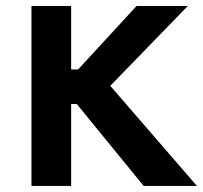

<svg xmlns="http://www.w3.org/2000/svg" viewBox="-20 -615 671 635"><path d="M455.1 0H631.3L344.7 -331.1L601.1 -595.2H431.6L238.3 -385.3H215.3V-595.2H84V0H215.3V-271H233.9Z"/></svg>

Font: Now ExtraBold
Style: Regular
Weight: 800
Designer: Alfredo Marco Pradil
Foundry: Alfredo Marco Pradil
Version: Version 1.200;hotconv 1.0.109;makeotfexe 2.5.65596